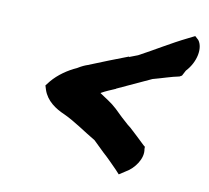

<svg xmlns="http://www.w3.org/2000/svg" viewBox="-59 -551 640 587"><g transform="rotate(10 261.0 -257.5)"><path d="M77 -258 81 -245C92 -212 121 -193 149 -181C184 -165 218 -140 254 -119L288 -86C303 -73 319 -56 333 -42L345 -29L365 -42C390 -56 415 -90 409 -119V-126L404 -130C389 -144 372 -161 355 -176L346 -183C331 -196 316 -210 301 -225C284 -241 266 -251 247 -264L248 -265C260 -272 277 -279 291 -285L292 -286C327 -302 362 -318 396 -334C426 -342 451 -351 476 -356L483 -360L492 -377C522 -409 530 -454 513 -476L502 -486L482 -476C431 -451 387 -423 340 -398L314 -388L313 -389C274 -374 235 -359 194 -342C185 -339 176 -335 163 -327C136 -315 108 -296 88 -272Z"/></g></svg>

Font: SolarCharger
Style: 1052
Weight: 1000
Designer: Mew Too
Foundry: Cannot Into Space Fonts/KineticPlasma Fonts
Version: Version 1.100